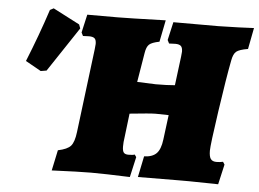

<svg xmlns="http://www.w3.org/2000/svg" viewBox="-49 -724 1069 791"><g transform="rotate(5 485.5 -328.0)"><path d="M971 -652 954 -564Q918 -558 906 -548Q894 -538 889 -510Q875 -438 854.5 -297.5Q834 -157 834 -133Q834 -109 841 -99Q848 -89 865 -89Q879 -89 892 -92L899 -81L880 2L761 0H712L548 1L566 -86Q600 -87 617 -104Q634 -121 639 -162L652 -264L599 -265Q576 -265 491 -256L479 -156Q476 -137 476 -119Q476 -101 481.5 -94Q487 -87 501 -87Q520 -87 527 -90L534 -80L515 4Q411 0 354 0Q307 0 192 5L210 -80Q249 -88 263 -104Q277 -120 282 -162L325 -508Q327 -526 327 -530Q327 -547 320 -553Q313 -559 297 -559L272 -558L265 -572L282 -647H408Q446 -647 606 -652L588 -562Q557 -556 546 -546Q535 -536 531 -510L511 -389L588 -386Q635 -386 667 -389L682 -508Q684 -524 684 -529Q684 -546 677 -552.5Q670 -559 654 -559L628 -558L621 -572L638 -647H824Q921 -649 971 -652ZM135 -403 111 -399 47 -435Q92 -546 127 -653L142 -661L252 -604L258 -588Z"/></g></svg>

Font: Alegreya Black
Style: Italic
Weight: 900
Italic angle: -7°
Designer: Juan Pablo del Peral
Foundry: Huerta Tipografica
Version: Version 2.007; ttfautohint (v1.6)